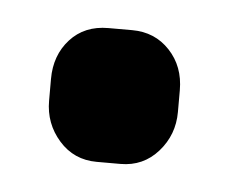

<svg xmlns="http://www.w3.org/2000/svg" viewBox="-27 -416 230 193"><g transform="rotate(5 88.0 -319.5)"><path d="M23 -309V-331Q23 -355 37.5 -371Q52 -387 76 -387H100Q123 -387 138 -371Q153 -355 153 -331V-309Q153 -286 138 -269Q123 -252 100 -252H76Q53 -252 38 -269Q23 -286 23 -309Z"/></g></svg>

Font: Mitr SemiBold
Style: Regular
Weight: 600
Designer: Thanarat Vachiruckul
Foundry: Cadson Demak
Version: Version 1.002